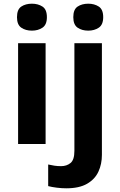

<svg xmlns="http://www.w3.org/2000/svg" viewBox="-20 -780 650 1040"><path d="M227 -546V0H78V-546ZM153 -760Q186 -760 210 -744.5Q234 -729 234 -686.8Q234 -646 210 -630Q186 -614 153 -614Q118.7 -614 95.4 -630Q72 -646 72 -686.8Q72 -729 95.4 -744.5Q118.7 -760 153 -760ZM339 240Q314 240 286.5 236.5Q259 233 241 228V111Q259 115 275 117.5Q291 120 311 120Q341 120 362 103Q383 86 383 37V-546H532V59Q532 109 513 150Q494 191 451.5 215.5Q409 240 339 240ZM377 -687Q377 -729 400.5 -744.5Q424 -760 458 -760Q491 -760 515 -744.5Q539 -729 539 -687Q539 -646 515 -630Q491 -614 458 -614Q424 -614 400.5 -630Q377 -646 377 -687Z"/></svg>

Font: Noto Sans New Tai Lue
Style: Regular
Weight: 400
Designer: Monotype Design Team
Foundry: Monotype Imaging Inc.
Version: Version 2.003